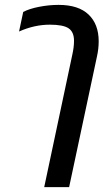

<svg xmlns="http://www.w3.org/2000/svg" viewBox="-20 -570 460 786"><path d="M276 -346Q283 -377 283 -403Q283 -439 261 -454Q239 -469 184 -469Q121 -469 58 -441L75 -521Q99 -534 139.5 -542Q180 -550 220 -550Q301 -550 342.5 -510.5Q384 -471 384 -401Q384 -370 377 -339L263 196H161Z"/></svg>

Font: Prompt
Style: Italic
Weight: 400
Italic angle: -12°
Designer: Katatrad Team
Foundry: CadsonDemak
Version: Version 1.001